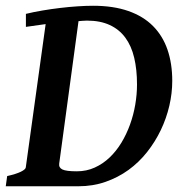

<svg xmlns="http://www.w3.org/2000/svg" viewBox="-24 -650 634 670"><path d="M279.3 -578.1Q272 -578.1 264.6 -577.4Q257.3 -576.7 250 -576.2L182.6 -79.1Q180.7 -64.9 193.8 -58.6Q207 -52.2 244.1 -52.2Q277.8 -52.2 306.4 -65.2Q335 -78.1 358.4 -100.3Q381.8 -122.6 399.7 -152.1Q417.5 -181.6 429.7 -215.3Q441.9 -249 448 -284.9Q454.1 -320.8 454.1 -355Q454.1 -407.2 444.3 -448.5Q434.6 -489.7 413.3 -518.6Q392.1 -547.4 358.9 -562.7Q325.7 -578.1 279.3 -578.1ZM577.1 -367.7Q577.1 -324.7 566.9 -280.8Q556.6 -236.8 537.1 -196Q517.6 -155.3 489.3 -119.4Q460.9 -83.5 424.6 -57.1Q388.2 -30.8 344.2 -15.4Q300.3 0 249.5 0H-3.9L1 -35.6Q31.7 -42.5 48.3 -50.5Q64.9 -58.6 65.9 -65.4L135.3 -565.9L66.4 -556.2V-601.6Q94.2 -608.4 125 -613.5Q155.8 -618.7 186.5 -622.3Q217.3 -626 246.6 -627.9Q275.9 -629.9 300.8 -629.9Q371.6 -629.9 423.8 -611.6Q476.1 -593.3 510 -559.1Q543.9 -524.9 560.5 -476.6Q577.1 -428.2 577.1 -367.7Z"/></svg>

Font: Gentium Basic
Style: Bold Italic
Weight: 700
Italic angle: -8°
Designer: J. Victor Gaultney and Annie Olsen
Foundry: SIL International
Version: Version 1.102; 2013; Maintenance release